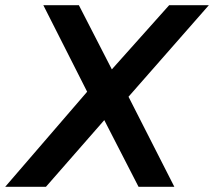

<svg xmlns="http://www.w3.org/2000/svg" viewBox="-49 -720 825 740"><path d="M485 0 336 -290 319 -303 118 -700H255L405 -408L424 -391L623 0ZM-29 0 296 -377 366 -272 128 0ZM433 -332 369 -438 603 -700H756Z"/></svg>

Font: REM Medium
Style: Italic
Weight: 500
Italic angle: -11°
Designer: Octavio Pardo
Foundry: Ashler Design
Version: Version 1.005;gftools[0.9.28]